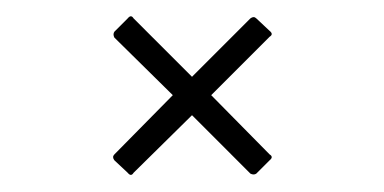

<svg xmlns="http://www.w3.org/2000/svg" viewBox="-20 -416 460 230"><path d="M133 -209 117 -224Q114 -228 117 -231L187 -302L117 -371Q115 -375 117 -378L133 -394Q137 -399 140 -394L210 -324L280 -394Q284 -397 287 -394L303 -379Q308 -375 303 -372L233 -302L303 -231Q308 -228 303 -224L287 -208Q284 -206 280 -208L210 -278L140 -209Q137 -204 133 -209Z"/></svg>

Font: Sofia Sans Extra Condensed ExtraLight
Style: Regular
Weight: 250
Designer: Botio Nikoltchev, Ani Petrova
Foundry: lettersoup
Version: Version 4.101